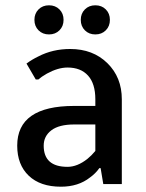

<svg xmlns="http://www.w3.org/2000/svg" viewBox="-20 -695 550 725"><path d="M204.5 -580.5Q189 -565 165 -565Q141 -565 125.5 -580.5Q110 -596 110 -620Q110 -644 125.5 -659.5Q141 -675 165 -675Q189 -675 204.5 -659.5Q220 -644 220 -620Q220 -596 204.5 -580.5ZM379.5 -580.5Q364 -565 340 -565Q316 -565 300.5 -580.5Q285 -596 285 -620Q285 -644 300.5 -659.5Q316 -675 340 -675Q364 -675 379.5 -659.5Q395 -644 395 -620Q395 -596 379.5 -580.5ZM210 10Q132 10 88.5 -31.5Q45 -73 45 -145Q45 -295 260 -295H340V-320Q340 -379 312.5 -409.5Q285 -440 235 -440Q199 -440 157 -417Q136 -405 125 -395H115L80 -455Q100 -470 125 -482Q179 -510 245 -510Q331 -510 385.5 -456.5Q440 -403 440 -320V0H370L360 -60H355Q341 -40 320 -25Q276 10 210 10ZM235 -65Q272 -65 310 -95Q326 -108 340 -125V-225H260Q203 -225 174 -203Q145 -181 145 -145Q145 -65 235 -65Z"/></svg>

Font: Scada
Style: Regular
Weight: 400
Designer: Jovanny Lemonad
Foundry: Jovanny Lemonad
Version: Version 4.100;PS 004.100;hotconv 1.0.88;makeotf.lib2.5.64775